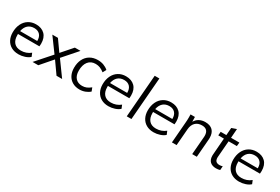

<svg xmlns="http://www.w3.org/2000/svg" viewBox="79 -1804 4204 2879"><g transform="rotate(30 2181.0 -364.5)"><path d="M129 -254V-234Q129 -151 170 -105Q211 -59 289 -59Q383 -59 454 -117L478 -58Q446 -28 393 -10.5Q340 7 286 7Q213 7 159.5 -23Q106 -53 77 -108Q48 -163 48 -236Q48 -318 78.5 -381.5Q109 -445 165 -480Q221 -515 295 -515Q391 -515 447 -459.5Q503 -404 503 -300Q503 -278 500 -254ZM135 -307H432Q433 -377 397.5 -415Q362 -453 299 -453Q233 -453 191 -415.5Q149 -378 135 -307Z M853 -258 1040 0H943L801 -201L627 0H528L758 -260L580 -503H677L808 -318L970 -503H1068Z M1110 -236Q1110 -320 1141 -383Q1172 -446 1229.5 -480.5Q1287 -515 1365 -515Q1420 -515 1466.5 -497.5Q1513 -480 1547 -449L1515 -390Q1477 -420 1441 -434Q1405 -448 1365 -448Q1283 -448 1238 -391Q1193 -334 1193 -234Q1193 -152 1234 -106Q1275 -60 1349 -60Q1389 -60 1423 -74Q1457 -88 1494 -118L1517 -58Q1484 -28 1438 -10.5Q1392 7 1342 7Q1272 7 1219.5 -23Q1167 -53 1138.5 -108Q1110 -163 1110 -236Z M1686 -254V-234Q1686 -151 1727 -105Q1768 -59 1846 -59Q1940 -59 2011 -117L2035 -58Q2003 -28 1950 -10.5Q1897 7 1843 7Q1770 7 1716.5 -23Q1663 -53 1634 -108Q1605 -163 1605 -236Q1605 -318 1635.5 -381.5Q1666 -445 1722 -480Q1778 -515 1852 -515Q1948 -515 2004 -459.5Q2060 -404 2060 -300Q2060 -278 2057 -254ZM1692 -307H1989Q1990 -377 1954.5 -415Q1919 -453 1856 -453Q1790 -453 1748 -415.5Q1706 -378 1692 -307Z M2218 -736H2299L2240 0H2159Z M2468 -254V-234Q2468 -151 2509 -105Q2550 -59 2628 -59Q2722 -59 2793 -117L2817 -58Q2785 -28 2732 -10.5Q2679 7 2625 7Q2552 7 2498.5 -23Q2445 -53 2416 -108Q2387 -163 2387 -236Q2387 -318 2417.5 -381.5Q2448 -445 2504 -480Q2560 -515 2634 -515Q2730 -515 2786 -459.5Q2842 -404 2842 -300Q2842 -278 2839 -254ZM2474 -307H2771Q2772 -377 2736.5 -415Q2701 -453 2638 -453Q2572 -453 2530 -415.5Q2488 -378 2474 -307Z M3398 -341Q3398 -323 3397 -314L3372 0H3292L3317 -309Q3318 -316 3318 -330Q3318 -447 3206 -447Q3135 -447 3093 -405Q3051 -363 3045 -288L3022 0H2941L2970 -362Q2974 -403 2974 -456Q2974 -487 2973 -503H3049L3051 -420Q3076 -466 3121.5 -490.5Q3167 -515 3225 -515Q3309 -515 3353.5 -470.5Q3398 -426 3398 -341Z M3647 -164 3646 -147Q3646 -100 3667 -81Q3688 -62 3727 -62Q3756 -62 3780 -71L3775 -3Q3745 7 3706 7Q3639 7 3602 -28.5Q3565 -64 3565 -133Q3565 -146 3566 -153L3588 -439H3490L3495 -503H3593L3603 -632L3686 -661L3674 -503H3818L3812 -439H3669Z M3947 -254V-234Q3947 -151 3988 -105Q4029 -59 4107 -59Q4201 -59 4272 -117L4296 -58Q4264 -28 4211 -10.5Q4158 7 4104 7Q4031 7 3977.5 -23Q3924 -53 3895 -108Q3866 -163 3866 -236Q3866 -318 3896.5 -381.5Q3927 -445 3983 -480Q4039 -515 4113 -515Q4209 -515 4265 -459.5Q4321 -404 4321 -300Q4321 -278 4318 -254ZM3953 -307H4250Q4251 -377 4215.5 -415Q4180 -453 4117 -453Q4051 -453 4009 -415.5Q3967 -378 3953 -307Z"/></g></svg>

Font: Muli
Style: Italic
Weight: 400
Italic angle: -4.541°
Designer: Vernon Adams
Foundry: Vernon Adams
Version: Version 2.001